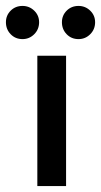

<svg xmlns="http://www.w3.org/2000/svg" viewBox="-51 -628 341 648"><path d="M75 0V-440H172V0ZM214 -496Q190 -496 174 -512.5Q158 -529 158 -553Q158 -576 174 -592Q190 -608 214 -608Q237 -608 253.5 -592Q270 -576 270 -553Q270 -529 253.5 -512.5Q237 -496 214 -496ZM25 -496Q1 -496 -15 -512.5Q-31 -529 -31 -553Q-31 -576 -15 -592Q1 -608 25 -608Q48 -608 64.5 -592Q81 -576 81 -553Q81 -529 64.5 -512.5Q48 -496 25 -496Z"/></svg>

Font: Teachers Medium
Style: Regular
Weight: 500
Designer: Alfredo Marco Pradil, Chank Diesel
Version: Version 1.001